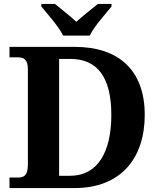

<svg xmlns="http://www.w3.org/2000/svg" viewBox="-20 -951 807 971"><path d="M299 -771H434C455 -816 513 -880 544 -918V-931H475C447 -909 396 -868 366 -841C336 -868 286 -909 258 -931H189V-918C220 -880 278 -816 299 -771ZM28 0H358C591 0 712 -151 712 -370C712 -597 579 -714 358 -714H28V-661H70C98 -661 121 -653 121 -600V-118C121 -61 99 -53 70 -53H28ZM335 -62H279V-653H336C472 -653 543 -561 543 -370C543 -179 472 -62 335 -62Z"/></svg>

Font: Noto Serif NP Hmong
Style: Bold
Weight: 700
Designer: Dalton Maag Ltd
Foundry: Dalton Maag Ltd
Version: Version 1.001